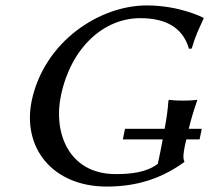

<svg xmlns="http://www.w3.org/2000/svg" viewBox="-20 -678 771 708"><path d="M676 -203C685 -241 695 -272 707 -307V-310C707 -310 689 -307 654 -307C620 -307 604 -310 604 -310L601 -307C599 -274 594 -240 587 -203H441L433 -164H580C577 -149 574 -133 571 -117L562 -74C521 -42 461 -36 407 -36C229 -36 176 -195 205 -327C242 -502 362 -611 497 -611C587 -611 653 -580 677 -498L687 -499C702 -550 709 -561 731 -610L729 -613C729 -613 643 -658 521 -658C349 -658 144 -527 97 -307C61 -134 173 10 374 10C490 10 580 -23 659 -80L660 -83C653 -94 658 -120 660 -131L661 -137C663 -147 665 -156 667 -164H716L724 -203Z"/></svg>

Font: Libertinus Sans
Style: Italic
Weight: 400
Italic angle: -12°
Designer: Philipp H. Poll, Khaled Hosny
Foundry: Caleb Maclennan
Version: Version 7.050;RELEASE